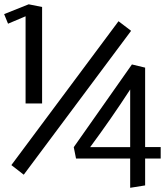

<svg xmlns="http://www.w3.org/2000/svg" viewBox="-44 -767 781 909"><path d="M580.6 -461.9 643.1 -446.8V-70.8H716.8V-16.6H643.1V110.8L572.3 122.1V-16.6H315.9L305.2 -70.3ZM382.8 -70.3H572.3V-343.3Q482.9 -205.6 382.8 -70.3ZM77.1 -277.3V-689.9L-5.9 -654.8L-24.4 -700.2L91.8 -746.6L155.3 -733.9V-277.3ZM9.8 14.6 517.1 -666.5 576.7 -621.1 68.4 60.1Z"/></svg>

Font: Dhyana
Style: Regular
Weight: 400
Foundry: Vernon Adams
Version: Version 1.002; ttfautohint (v0.8.51-6076)